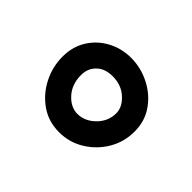

<svg xmlns="http://www.w3.org/2000/svg" viewBox="-72 -443 503 503"><g transform="rotate(-45 180.0 -191.0)"><path d="M44.4 -192.9Q44.4 -232.4 65.4 -262.5Q86.4 -292.5 119.9 -309.6Q153.3 -326.7 191.4 -326.7Q228 -326.7 256.1 -309.1Q284.2 -291.5 300 -262Q315.9 -232.4 315.9 -197.3Q315.9 -161.1 299.3 -128.2Q282.7 -95.2 253.4 -74.7Q224.1 -54.2 185.5 -54.2Q147 -54.2 115 -73.2Q83 -92.3 63.7 -123.8Q44.4 -155.3 44.4 -192.9ZM112.3 -192.9Q112.3 -166 134 -144Q155.8 -122.1 185.5 -122.1Q208.5 -122.1 228 -143.6Q247.6 -165 247.6 -197.3Q247.6 -225.6 231.7 -241.9Q215.8 -258.3 191.4 -258.3Q156.7 -258.3 134.5 -238Q112.3 -217.8 112.3 -192.9Z"/></g></svg>

Font: Mikhak-FD Medium
Style: Regular
Weight: 500
Designer: Amin Abedi
Version: Version 3.2